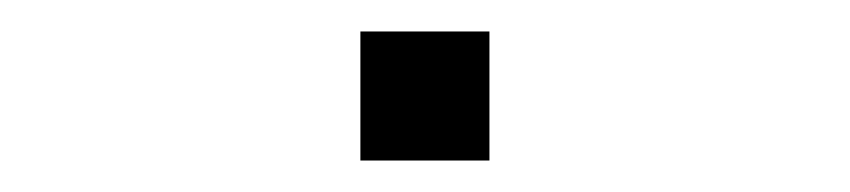

<svg xmlns="http://www.w3.org/2000/svg" viewBox="-20 -401 540 122"><path d="M209 -299V-381H291V-299Z"/></svg>

Font: Iosevka SS04 Extralight
Style: Regular
Weight: 200
Monospace: yes
Designer: Belleve Invis
Foundry: Belleve Invis
Version: Version 19.0.0; ttfautohint (v1.8.4)